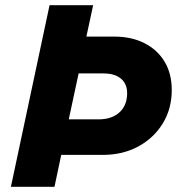

<svg xmlns="http://www.w3.org/2000/svg" viewBox="-20 -720 705 740"><path d="M22 0 171 -700H339L313 -579H420Q487 -579 537 -553.5Q587 -528 614.5 -482Q642 -436 642 -373Q642 -301 607.5 -244.5Q573 -188 513 -155.5Q453 -123 376 -123H216L190 0ZM245 -260H360Q411 -260 440.5 -287Q470 -314 470 -361Q470 -397 446 -417Q422 -437 378 -437H283Z"/></svg>

Font: Red Hat Text VF
Style: Italic
Weight: 400
Italic angle: -12°
Designer: Pentagram, MCKL
Foundry: Pentagram, MCKL
Version: Version 1.023